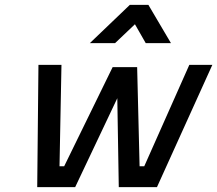

<svg xmlns="http://www.w3.org/2000/svg" viewBox="-20 -764 887 784"><path d="M231 -499 223 -85H242L440 -490H540L550 -85H569L753 -499H847L621 0H465L459 -363L287 0H132L137 -499ZM510 -744H586L678 -588H575L531 -665L450 -588H347Z"/></svg>

Font: Panefresco 600wt
Style: Italic
Weight: 600
Foundry: Campivisivi & Chank Co
Version: Version 1.000